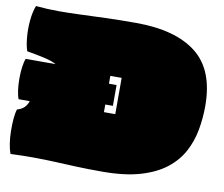

<svg xmlns="http://www.w3.org/2000/svg" viewBox="-86 -888 1184 1017"><g transform="rotate(10 506.5 -379.5)"><path d="M525 24Q445 24 385 21.5Q325 19 272 16.5Q219 14 162 13.5Q105 13 31 16Q23 -5 18 -36.5Q13 -68 12.5 -103Q12 -138 14.5 -169.5Q17 -201 24 -222Q44 -227 59 -239.5Q74 -252 83 -277H23Q16 -294 12 -323Q8 -352 8 -385.5Q8 -419 12 -448.5Q16 -478 23 -494H184Q159 -507 127.5 -514.5Q96 -522 68 -527Q40 -532 24 -535Q14 -564 10 -608.5Q6 -653 10.5 -699.5Q15 -746 28 -779Q92 -773 149.5 -773Q207 -773 268 -775.5Q329 -778 401 -780.5Q473 -783 566 -783Q778 -783 890.5 -695Q1003 -607 1003 -413Q1003 -348 991.5 -284.5Q980 -221 950.5 -165.5Q921 -110 867 -67.5Q813 -25 729.5 -0.5Q646 24 525 24ZM480 -288H541V-483H480V-441H521V-329H480Z"/></g></svg>

Font: Oi
Style: Regular
Weight: 400
Designer: Kostas Bartsokas, Mohamad Dakak
Foundry: Foundry5
Version: Version 4.000